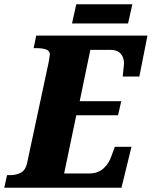

<svg xmlns="http://www.w3.org/2000/svg" viewBox="-43 -881 712 901"><path d="M-10 -59H2Q34 -59 55.5 -71Q77 -83 84 -115L186 -592Q191 -622 191 -625Q191 -642 174.5 -648.5Q158 -655 126 -655H115L127 -714H649L611 -522H533Q539 -576 539 -583Q539 -611 523.5 -629Q508 -647 475 -647H381L331 -406H526L511 -340H315L258 -67H376Q416 -67 442 -90Q468 -113 480 -149L496 -192H574L527 0H-23ZM315 -861H578L558 -771H295Z"/></svg>

Font: Noto Serif NarrowBlack
Style: Italic
Weight: 900
Width: 4
Italic angle: -12°
Designer: Monotype Design Team
Foundry: Monotype Imaging Inc.
Version: Version 1.001